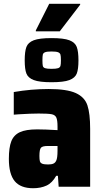

<svg xmlns="http://www.w3.org/2000/svg" viewBox="-20 -990 543 1018"><path d="M27 -148Q27 -208 40 -241Q53 -274 85 -289Q117 -304 177 -304Q219 -304 285 -300V-319Q285 -353 278.5 -367Q272 -381 253 -384.5Q234 -388 185 -388Q144 -388 80 -384Q60 -382 53 -382V-502Q145 -518 238 -518Q335 -518 382 -496.5Q429 -475 443.5 -431.5Q458 -388 458 -307V0H291L287 -58H278Q257 -20 226.5 -6Q196 8 156 8Q89 8 58 -29.5Q27 -67 27 -148ZM278 -138Q285 -152 285 -191V-216H233Q205 -216 197 -206.5Q189 -197 189 -163Q189 -144 191.5 -135Q194 -126 204 -122Q214 -118 235 -118Q253 -118 263 -122.5Q273 -127 278 -138ZM111 -670Q111 -717 120 -741Q129 -765 159 -776.5Q189 -788 253 -788Q318 -788 348 -776.5Q378 -765 387 -741Q396 -717 396 -670Q396 -623 387 -600Q378 -577 348 -565.5Q318 -554 253 -554Q189 -554 159 -565.5Q129 -577 120 -600Q111 -623 111 -670ZM303 -670Q303 -692 300.5 -700.5Q298 -709 288 -713Q278 -717 253 -717Q229 -717 219 -713Q209 -709 207 -700.5Q205 -692 205 -670Q205 -649 207 -640.5Q209 -632 219 -628.5Q229 -625 253 -625Q278 -625 288 -628.5Q298 -632 300.5 -640.5Q303 -649 303 -670ZM170 -824V-829L241 -970H405V-965L297 -824Z"/></svg>

Font: Saira Semi Condensed ExtraBold
Style: Regular
Weight: 800
Width: 4
Designer: Hector Gatti with collaboration of the Omnibus-Type team
Foundry: Omnibus-Type
Version: Version 1.001; ttfautohint (v1.8)